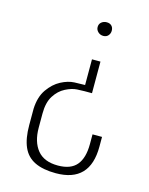

<svg xmlns="http://www.w3.org/2000/svg" viewBox="-96 -556 561 722"><g transform="rotate(15 185.0 -195.0)"><path d="M245 -345V-222Q230 -222 215.5 -222Q201 -222 187 -221Q167 -220 142.5 -207.5Q118 -195 101.5 -169Q85 -143 85 -100V-45Q85 10 111 42Q137 74 191 74Q241 74 264 46.5Q287 19 287 -35V-73H324V-35Q324 104 191 104Q141 104 109 88.5Q77 73 62.5 40Q48 7 48 -45V-109Q50 -155 70.5 -184.5Q91 -214 118.5 -228.5Q146 -243 171 -244Q181 -244 191.5 -244.5Q202 -245 212 -245V-345ZM230 -494Q242 -494 249 -487Q256 -480 256 -468Q256 -457 249 -449Q242 -441 230 -441Q218 -441 209.5 -449Q201 -457 201 -468Q201 -480 209.5 -487Q218 -494 230 -494Z"/></g></svg>

Font: Alumni Sans ExtraLight
Style: Regular
Weight: 250
Version: Version 1.018